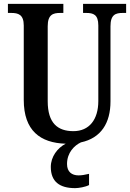

<svg xmlns="http://www.w3.org/2000/svg" viewBox="-20 -734 673 994"><path d="M369 240C387 240 423 234 441 224V166C420 171 402 174 387 174C352 174 327 156 327 115C327 56 365 19 399 3C503 -19 552 -97 552 -209V-598C552 -659 579 -667 616 -667H633V-714H410V-667H426C463 -667 489 -659 489 -602V-211C489 -115 442 -55 360 -55C279 -55 227 -96 227 -210V-598C227 -659 255 -667 292 -667H308V-714H21V-667H38C74 -667 103 -659 103 -602V-217C103 -58 188 6 320 10C277 32 243 78 243 130C243 206 288 240 369 240Z"/></svg>

Font: Noto Serif Georgian Condensed SemiBold
Style: Regular
Weight: 600
Width: 3
Designer: Monotype Design Team, Akaki Razmadze
Foundry: Google LLC
Version: Version 2.003